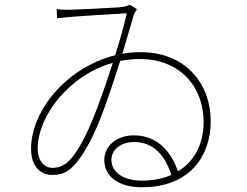

<svg xmlns="http://www.w3.org/2000/svg" viewBox="-20 -763 1040 810"><path d="M450 -89C450 -133 492 -164 546 -164C629 -164 678 -104 703 -25C667 -9 625 -1 577 -1C507 -1 450 -32 450 -89ZM219 -724 221 -686C308 -696 456 -703 515 -707C505 -663 488 -600 466 -530C265 -480 111 -299 111 -135C111 -59 153 -25 200 -25C237 -25 265 -35 293 -66C332 -107 379 -192 419 -304C444 -372 467 -442 487 -506C513 -511 541 -514 569 -514C746 -514 839 -390 839 -249C839 -155 800 -82 731 -40C707 -109 655 -192 544 -192C478 -192 420 -152 420 -88C420 -20 478 27 578 27C788 27 869 -113 869 -251C869 -410 763 -543 573 -543C547 -543 521 -541 496 -536C516 -602 532 -658 543 -696C546 -707 553 -717 558 -724L528 -743C516 -737 503 -734 482 -732C424 -728 314 -723 277 -722C258 -721 232 -723 219 -724ZM139 -136C139 -273 271 -446 456 -498C437 -438 415 -374 393 -315C359 -224 318 -133 271 -84C245 -60 222 -55 200 -55C170 -55 139 -82 139 -136Z"/></svg>

Font: Source Han Sans JP ExtraLight
Style: Regular
Weight: 250
Designer: Ryoko NISHIZUKA 西塚涼子 (kana, bopomofo & ideographs); Paul D. Hunt (Latin, Greek & Cyrillic); Sandoll Communications 산돌커뮤니
Foundry: Adobe
Version: Version 2.001;hotconv 1.0.107;makeotfexe 2.5.65593